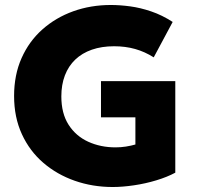

<svg xmlns="http://www.w3.org/2000/svg" viewBox="-20 -735 792 770"><path d="M432 15Q351.5 15 280 -10Q208.5 -35 153.8 -82Q99 -129 67.8 -196.8Q36.5 -264.5 36.5 -350Q36.5 -434.5 66.5 -502Q96.5 -569.5 150 -617Q203.5 -664.5 273.8 -689.8Q344 -715 424.5 -715Q461 -715 502 -709.5Q543 -704 586.5 -689.2Q630 -674.5 672.5 -647L596.5 -505Q561 -527.5 522 -538.5Q483 -549.5 437.5 -549.5Q388 -549.5 348.5 -535.8Q309 -522 281.8 -496Q254.5 -470 240.2 -432.5Q226 -395 226 -348.5Q226 -280 255.2 -234.5Q284.5 -189 334 -166.5Q383.5 -144 443.5 -144Q464.5 -144 485 -147.2Q505.5 -150.5 523 -155.5V-264.5H385V-409.5H683V-42.5Q650.5 -25 606.8 -11.8Q563 1.5 517 8.2Q471 15 432 15Z"/></svg>

Font: Geologica Thin Roman ExtraBold
Style: Regular
Weight: 800
Version: Version 1.010;gftools[0.9.28]